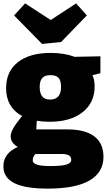

<svg xmlns="http://www.w3.org/2000/svg" viewBox="-24 -867 633 1132"><path d="M257 245Q124 245 60 212.5Q-4 180 -4 113Q-4 37 81 -1Q39 -24 39 -64Q39 -83 53.5 -109.5Q68 -136 106 -183Q12 -234 12 -347Q12 -446 81.5 -500.5Q151 -555 275 -555Q356 -555 415 -532L568 -535V-435L521 -424Q527 -411 530.5 -394.5Q534 -378 534 -358Q534 -261 462.5 -205Q391 -149 268 -149Q230 -149 193 -155L190 -104H374Q478 -104 532 -63Q586 -22 586 58Q586 149 504 197Q422 245 257 245ZM270 -280Q336 -280 336 -354Q336 -392 321 -408Q306 -424 273 -424Q241 -424 225.5 -407.5Q210 -391 210 -354Q210 -280 270 -280ZM273 112Q341 112 368.5 103Q396 94 396 76Q396 56 381 48.5Q366 41 343 41H185Q169 57 169 79Q169 95 193 103.5Q217 112 273 112ZM425 -847 488 -776 336 -619 224 -608 59 -776 124 -847 275 -749Z"/></svg>

Font: Bitter Black
Style: Regular
Weight: 900
Designer: Sol Matas, and Bitter project Authors
Foundry: Sol Matas
Version: Version 2.001